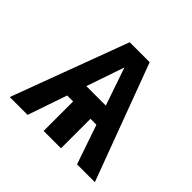

<svg xmlns="http://www.w3.org/2000/svg" viewBox="-171 -938 1142 1142"><g transform="rotate(45 400.0 -367.5)"><path d="M42 0 316 -735H484L758 0H608L523 -248H473V0H327V-248H277L192 0ZM318 -368H482L440 -490Q430 -519 420 -548.5Q410 -578 400 -607Q390 -578 380 -548.5Q370 -519 360 -490Z"/></g></svg>

Font: Iosevka Aile Heavy
Style: Regular
Weight: 900
Designer: Belleve Invis
Foundry: Belleve Invis
Version: Version 31.1.0; ttfautohint (v1.8.4)